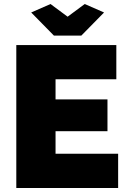

<svg xmlns="http://www.w3.org/2000/svg" viewBox="-20 -934 637 954"><path d="M567 -170V0H61V-710H558V-540H256V-440H514V-282H256V-170ZM231 -914 316 -851 401 -914 497 -872 384 -757H248L135 -872Z"/></svg>

Font: Raleway Black
Style: Regular
Weight: 900
Designer: Matt McInerney, Pablo Impallari, Rodrigo Fuenzalida
Foundry: Matt McInerney, Pablo Impallari, Rodrigo Fuenzalida
Version: Version 4.026